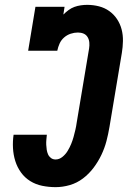

<svg xmlns="http://www.w3.org/2000/svg" viewBox="-20 -763 540 791"><path d="M209 8Q181 8 154 2.5Q127 -3 104.5 -17Q82 -31 66.5 -52.5Q51 -74 43 -99.5Q35 -125 33.5 -153Q32 -181 36 -208H173Q172 -198 171 -187.5Q170 -177 170.5 -166.5Q171 -156 172.5 -146Q174 -136 178 -127Q182 -118 190 -112Q198 -106 209 -106Q224 -106 237 -116.5Q250 -127 258.5 -141Q267 -155 273 -169.5Q279 -184 283 -198.5Q287 -213 290.5 -228Q294 -243 296 -258L347 -563Q349 -575 348 -587.5Q347 -600 341 -610Q335 -620 324.5 -624.5Q314 -629 301 -629Q286 -629 271 -624Q256 -619 244 -608.5Q232 -598 225.5 -583.5Q219 -569 216 -554H96L126 -735H246L241 -703Q251 -713 262.5 -721.5Q274 -730 286.5 -734.5Q299 -739 312.5 -741Q326 -743 339 -743Q364 -743 387.5 -737Q411 -731 430 -717.5Q449 -704 462 -684.5Q475 -665 481 -642Q487 -619 486.5 -594Q486 -569 482 -545L431 -240Q426 -210 418.5 -181.5Q411 -153 398 -125.5Q385 -98 366 -72.5Q347 -47 322 -28Q297 -9 267.5 -0.5Q238 8 209 8Z"/></svg>

Font: Iosevka Slab Heavy
Style: Italic
Weight: 900
Italic angle: -9°
Monospace: yes
Designer: Belleve Invis
Foundry: Belleve Invis
Version: Version 11.1.0; ttfautohint (v1.8.3)